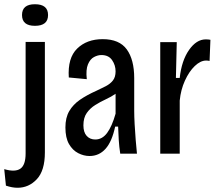

<svg xmlns="http://www.w3.org/2000/svg" viewBox="-45 -726 1034 907"><path d="M38 161Q25 161 11.5 158.5Q-2 156 -17 151L-25 73Q26 88 51 71Q76 54 76 -1V-528H167V-6Q167 80 129 120.5Q91 161 38 161ZM120 -604Q59 -604 59 -655Q59 -706 120 -706Q182 -706 182 -655Q182 -604 120 -604Z M378 11Q351 11 324.5 -2.5Q298 -16 281 -45.5Q264 -75 264 -124Q264 -170 282 -201Q300 -232 332.5 -254.5Q365 -277 410 -297Q434 -308 455 -319Q476 -330 488.5 -346Q501 -362 501 -389Q501 -418 484.5 -442Q468 -466 434 -466Q417 -466 399 -456.5Q381 -447 370.5 -422Q360 -397 365 -352L280 -360Q274 -452 319.5 -496.5Q365 -541 440 -541Q519 -541 554 -492.5Q589 -444 589 -357V-202Q589 -176 591 -139.5Q593 -103 596 -65.5Q599 -28 602 0H523Q518 -32 516 -64.5Q514 -97 513 -128H499Q484 -57 453.5 -23Q423 11 378 11ZM405 -67Q438 -67 461 -98Q484 -129 501 -189V-283Q481 -269 455 -257Q429 -245 405 -230Q381 -215 365 -192.5Q349 -170 349 -134Q349 -101 364.5 -84Q380 -67 405 -67Z M712 0V-527H790L786 -358H804Q813 -440 848 -490Q883 -540 927 -540Q933 -540 938.5 -539.5Q944 -539 949 -538L945 -438Q938 -440 929 -440Q902 -440 875 -414Q848 -388 828.5 -345Q809 -302 804 -251V0Z"/></svg>

Font: Bricolage Grotesque 10pt Condensed
Style: Regular
Weight: 400
Width: 3
Designer: Mathieu Triay
Foundry: Atelier Triay
Version: Version 1.000; ttfautohint (v1.8.4.7-5d5b);gftools[0.9.29]